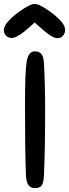

<svg xmlns="http://www.w3.org/2000/svg" viewBox="-59 -967 356 991"><path d="M75 -62Q70 -183 70 -436Q70 -594 78.5 -648Q87 -702 121 -702Q142 -702 154 -689.5Q166 -677 168 -640Q174 -526 174 -397Q174 -208 168 -63Q166 -20 155 -8Q144 4 121 4Q77 4 75 -62ZM253 -861Q277 -835 277 -813Q277 -795 266 -782.5Q255 -770 236 -770Q209 -770 141 -832L120 -851L99 -832Q32 -771 2 -771Q-16 -771 -27.5 -782.5Q-39 -794 -39 -811Q-39 -834 -13 -861Q14 -890 57 -918.5Q100 -947 120 -947Q140 -947 183 -918.5Q226 -890 253 -861Z"/></svg>

Font: Sniglet
Style: Regular
Weight: 400
Designer: Haley Fiege
Foundry: Haley Fiege, Pablo Impallari, Brenda Gallo
Version: Version 2.000